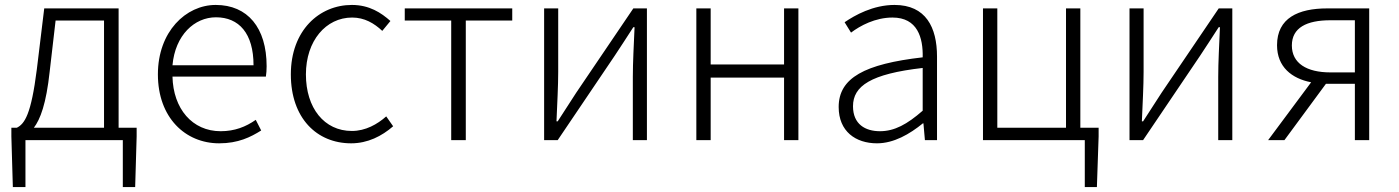

<svg xmlns="http://www.w3.org/2000/svg" viewBox="-20 -567 5661 777"><path d="M205 -484H401V-50H117C143 -84 167 -147 181 -277ZM460 -50V-533H159L129 -286C106 -104 80 -66 48 -50H26V-15L32 190H83V0H477V190H527L533 -15V-50Z M867 13C944 13 994 -12 1037 -39L1015 -82C975 -54 930 -36 873 -36C758 -36 681 -127 678 -257H1056C1058 -270 1059 -284 1059 -299C1059 -455 982 -547 853 -547C732 -547 619 -439 619 -266C619 -91 730 13 867 13ZM678 -303C689 -425 767 -497 854 -497C947 -497 1006 -432 1006 -303Z M1401 13C1468 13 1525 -16 1571 -56L1543 -96C1507 -64 1459 -37 1404 -37C1292 -37 1218 -130 1218 -266C1218 -402 1299 -496 1405 -496C1455 -496 1494 -473 1527 -442L1560 -482C1523 -515 1475 -547 1404 -547C1272 -547 1157 -444 1157 -266C1157 -89 1262 13 1401 13Z M1806 0H1865V-484H2053V-533H1618V-484H1806Z M2182 0H2237L2468 -342C2489 -374 2522 -424 2543 -457H2548C2545 -386 2541 -315 2541 -256V0H2598V-533H2543L2312 -192C2291 -159 2258 -109 2237 -76H2232C2235 -147 2239 -219 2239 -276V-533H2182Z M2798 0H2856V-253H3153V0H3211V-533H3153V-306H2856V-533H2798Z M3529 13C3597 13 3661 -24 3715 -68H3717L3723 0H3772V-338C3772 -456 3727 -547 3600 -547C3513 -547 3439 -505 3398 -477L3424 -435C3461 -463 3522 -496 3592 -496C3693 -496 3716 -414 3714 -335C3479 -308 3374 -252 3374 -134C3374 -35 3443 13 3529 13ZM3541 -36C3482 -36 3432 -64 3432 -137C3432 -219 3504 -268 3714 -292V-119C3651 -64 3600 -36 3541 -36Z M4352 -50V-533H4294V-50H4016V-533H3958V0H4370V190H4419L4426 -15V-50Z M4551 0H4606L4837 -342C4858 -374 4891 -424 4912 -457H4917C4914 -386 4910 -315 4910 -256V0H4967V-533H4912L4681 -192C4660 -159 4627 -109 4606 -76H4601C4604 -147 4608 -219 4608 -276V-533H4551Z M5463 -274H5364C5268 -274 5208 -311 5208 -383C5208 -455 5268 -485 5364 -485H5463ZM5351 -533C5234 -533 5148 -494 5148 -384C5148 -296 5208 -249 5286 -234L5112 0H5178L5346 -228H5347H5463V0H5521V-533Z"/></svg>

Font: Source Han Sans SC Light
Style: Regular
Weight: 300
Designer: Ryoko NISHIZUKA (kana & ideographs); Paul D. Hunt (Latin, Greek & Cyrillic); Wenlong ZHANG (bopomofo); Sandoll Communica
Foundry: Adobe Systems Incorporated
Version: Version 1.004;PS 1.004;hotconv 1.0.82;makeotf.lib2.5.63406